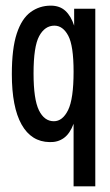

<svg xmlns="http://www.w3.org/2000/svg" viewBox="-20 -494 390 681"><path d="M241 167V-55Q228 -20 206.5 -4.5Q185 11 156 10Q91 9 56.5 -52.5Q22 -114 22 -231Q22 -322 39.5 -375Q57 -428 88.5 -451Q120 -474 160 -474Q192 -474 212 -455.5Q232 -437 243 -403V-463H318V167ZM171 -64Q202 -64 221.5 -103.5Q241 -143 241 -240Q241 -332 222 -367.5Q203 -403 173 -403Q139 -403 119 -366Q99 -329 99 -234Q99 -142 118 -103Q137 -64 171 -64Z"/></svg>

Font: Inconsolata ExtraCondensed SemiBold
Style: Regular
Weight: 600
Width: 2
Monospace: yes
Designer: Raph Levien, Cyreal, Brenton Simpson
Foundry: Raph Levien, Cyreal, Google
Version: Version 3.001; ttfautohint (v1.8.2.53-6de2)